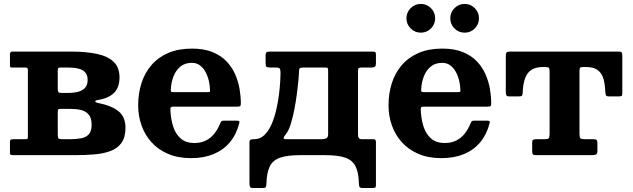

<svg xmlns="http://www.w3.org/2000/svg" viewBox="-20 -779 3177 964"><path d="M108 -440Q120 -440 120 -428V-94Q120 -86 118.5 -83Q117 -80 108.5 -80H46.5Q37.5 -80 33.7 -77.5Q30 -75 30 -65V-12Q30 -4 33.5 -2Q37 0 45.5 0H357.5Q406.5 0 451.9 -3.6Q497.3 -7.2 533 -20.1Q568.8 -33 589.4 -61Q610 -89 610 -137.5Q610 -192 575.1 -220.5Q540.3 -249 468 -263Q459 -265 458.5 -269.9Q458 -274.8 469 -276.5Q524.8 -285 552.4 -312.5Q580 -340 580 -390Q580 -440 550.9 -468.2Q521.8 -496.5 467.4 -508.2Q413 -520 337.5 -520H42Q30 -520 30 -507V-452Q30 -444.5 31.5 -442.2Q33 -440 40.5 -440ZM270 -424Q270 -433.5 272.5 -436.7Q275 -440 284 -440H322.5Q351.8 -440 373.6 -434.6Q395.5 -429.2 407.8 -415.6Q420 -402 420 -377.5Q420 -353 407.8 -338.9Q395.5 -324.8 373.6 -318.6Q351.8 -312.5 322.5 -312.5H289Q276 -312.5 273 -316.8Q270 -321 270 -334.5ZM270 -211.5Q270 -226.5 272 -229.5Q274 -232.5 289 -232.5H330Q360.5 -232.5 385.5 -226.9Q410.5 -221.2 425.2 -204.1Q440 -187 440 -152.5Q440 -119.3 425.2 -103.9Q410.5 -88.5 385.5 -84.3Q360.5 -80 330 -80H293Q277.5 -80 273.8 -84Q270 -88 270 -102.5Z M673.7 -250Q673.7 -197.5 690.5 -149.7Q707.2 -102 740.5 -65Q773.7 -28 823.5 -6.5Q873.3 15 939.3 15Q1002.8 15 1052 -5.2Q1101.3 -25.5 1134.1 -64.7Q1167 -104 1181.5 -161.2Q1183.3 -168.3 1180.9 -170.6Q1178.5 -173 1169.5 -173H1102Q1093.7 -173 1091.1 -169.8Q1088.5 -166.5 1086.2 -161Q1073.7 -129.8 1055.6 -107.4Q1037.5 -85 1013 -73Q988.5 -61 956.3 -61Q912.8 -61 886.8 -84Q860.8 -107 848.9 -145.3Q837 -183.5 835.5 -228.7Q835.3 -237.7 837.8 -240.6Q840.3 -243.5 849.5 -243.5H1171.8Q1182.8 -243.5 1186 -246.5Q1189.3 -249.5 1189.3 -260.2Q1189.3 -294.2 1182.9 -332Q1176.5 -369.7 1160.8 -405.7Q1145 -441.7 1117.3 -471Q1089.5 -500.2 1046.9 -517.6Q1004.3 -535 943.8 -535Q875.8 -535 825.1 -513.3Q774.5 -491.5 740.7 -452.5Q707 -413.5 690.4 -361.8Q673.7 -310 673.7 -250ZM851.3 -316.5Q840.3 -316.5 838.6 -319.6Q837 -322.8 837.8 -332Q839.5 -365.8 851.1 -395.8Q862.8 -425.7 885.5 -444.6Q908.3 -463.5 943.3 -463.5Q966.8 -463.5 983.6 -451Q1000.5 -438.5 1011.6 -418.1Q1022.7 -397.8 1028.4 -373.9Q1034 -350 1034.5 -327.3Q1035 -319.8 1033 -318.1Q1031 -316.5 1020.7 -316.5Z M1503.5 -440H1612.5Q1624 -440 1625.7 -436.5Q1627.5 -433 1627.5 -423V-105Q1627.5 -88 1617 -84Q1606.5 -80 1593.5 -80H1430.5Q1419.5 -80 1411.9 -80.4Q1404.3 -80.8 1404.3 -86.3Q1404.3 -91.8 1416.5 -107Q1429.5 -123.3 1439.9 -156.5Q1450.3 -189.8 1458 -230.1Q1465.8 -270.5 1470.9 -309.4Q1476 -348.2 1478.5 -376.9Q1481 -405.5 1481 -414Q1481 -430.5 1484.3 -435.2Q1487.5 -440 1503.5 -440ZM1777.5 -422Q1777.5 -434.5 1781 -437.2Q1784.5 -440 1796.5 -440H1846.5Q1856 -440 1861.8 -444Q1867.5 -448 1867.5 -461V-503Q1867.5 -514.5 1864.3 -517.2Q1861 -520 1849.5 -520H1338.5Q1325 -520 1319.2 -517.2Q1313.5 -514.5 1313.5 -500V-465Q1313.5 -449 1317 -444.5Q1320.5 -440 1336 -440H1365Q1382 -440 1385.2 -433.7Q1388.5 -427.5 1388.5 -410.5Q1388.5 -400 1387 -372.1Q1385.5 -344.2 1381 -306.7Q1376.5 -269.2 1367.5 -229.8Q1358.5 -190.3 1344 -156.3Q1329.5 -122.3 1307.8 -101.2Q1286 -80 1255.5 -80Q1241.5 -80 1237 -77Q1232.5 -74 1232.5 -66V139.5Q1232.5 150.5 1234.8 157.8Q1237 165 1249.5 165H1298.5Q1311.5 165 1314.3 160.5Q1317 156 1317.5 144.5Q1319 89 1334 57.5Q1349 26 1385.5 13Q1422 0 1487.5 0H1612.5Q1677.5 0 1713.8 12.8Q1750 25.5 1765.3 56.2Q1780.5 87 1782 141.5Q1782.5 153.5 1785 159.2Q1787.5 165 1801.5 165H1848.5Q1860 165 1863.8 162.8Q1867.5 160.5 1867.5 149.5V-64Q1867.5 -71 1865.5 -75.5Q1863.5 -80 1856.5 -80H1796.5Q1777.5 -80 1777.5 -102Z M1930.7 -250Q1930.7 -197.5 1947.5 -149.7Q1964.2 -102 1997.5 -65Q2030.7 -28 2080.5 -6.5Q2130.3 15 2196.3 15Q2259.8 15 2309 -5.2Q2358.3 -25.5 2391.1 -64.7Q2424 -104 2438.5 -161.2Q2440.3 -168.3 2437.9 -170.6Q2435.5 -173 2426.5 -173H2359Q2350.7 -173 2348.1 -169.8Q2345.5 -166.5 2343.2 -161Q2330.7 -129.8 2312.6 -107.4Q2294.5 -85 2270 -73Q2245.5 -61 2213.3 -61Q2169.8 -61 2143.8 -84Q2117.8 -107 2105.9 -145.3Q2094 -183.5 2092.5 -228.7Q2092.3 -237.7 2094.8 -240.6Q2097.3 -243.5 2106.5 -243.5H2428.8Q2439.8 -243.5 2443 -246.5Q2446.3 -249.5 2446.3 -260.2Q2446.3 -294.2 2439.9 -332Q2433.5 -369.7 2417.8 -405.7Q2402 -441.7 2374.3 -471Q2346.5 -500.2 2303.9 -517.6Q2261.3 -535 2200.8 -535Q2132.8 -535 2082.1 -513.3Q2031.5 -491.5 1997.7 -452.5Q1964 -413.5 1947.4 -361.8Q1930.7 -310 1930.7 -250ZM2108.3 -316.5Q2097.3 -316.5 2095.6 -319.6Q2094 -322.8 2094.8 -332Q2096.5 -365.8 2108.1 -395.8Q2119.8 -425.7 2142.5 -444.6Q2165.3 -463.5 2200.3 -463.5Q2223.8 -463.5 2240.6 -451Q2257.5 -438.5 2268.6 -418.1Q2279.7 -397.8 2285.4 -373.9Q2291 -350 2291.5 -327.3Q2292 -319.8 2290 -318.1Q2288 -316.5 2277.7 -316.5ZM2312.9 -615Q2342.8 -615 2363.8 -636.1Q2384.8 -657.3 2384.8 -687.1Q2384.8 -717 2363.8 -738.1Q2342.8 -759.3 2312.8 -759.3Q2283 -759.3 2261.9 -738.1Q2240.8 -717 2240.8 -687.1Q2240.8 -657.3 2261.9 -636.1Q2283 -615 2312.9 -615ZM2092.9 -615Q2122.7 -615 2143.8 -636.1Q2164.8 -657.3 2164.8 -687.1Q2164.8 -717 2143.8 -738.1Q2122.7 -759.3 2092.7 -759.3Q2063 -759.3 2041.9 -738.1Q2020.7 -717 2020.7 -687.1Q2020.7 -657.3 2041.9 -636.1Q2063 -615 2092.9 -615Z M2652 -20.5Q2652 -6.5 2656.3 -3.2Q2660.5 0 2675 0H2950.5Q2964 0 2971.8 -3Q2979.5 -6 2979.5 -21V-55.5Q2979.5 -71 2976.5 -75.5Q2973.5 -80 2958.5 -80H2916.5Q2898 -80 2893.8 -84.8Q2889.5 -89.5 2889.5 -108.5V-421Q2889.5 -434.5 2892.5 -438.5Q2895.5 -442.5 2908.5 -442.5H2922Q2957 -442.5 2977.6 -429.4Q2998.3 -416.2 3007.9 -389Q3017.5 -361.7 3019 -318.5Q3019.8 -306.5 3022.1 -300.8Q3024.5 -295 3038.5 -295H3085.5Q3097 -295 3100.8 -297.2Q3104.5 -299.5 3104.5 -310.5V-496.5Q3104.5 -511.5 3101.3 -515.8Q3098 -520 3083.5 -520H2543.5Q2526.5 -520 2523 -515.5Q2519.5 -511 2519.5 -493.5V-320.5Q2519.5 -309.5 2521.8 -302.2Q2524 -295 2536.5 -295H2585.5Q2598.5 -295 2601.3 -299.5Q2604 -304 2604.5 -315.5Q2607 -381.5 2630.5 -412Q2654 -442.5 2707 -442.5H2717.5Q2731.5 -442.5 2735.5 -438.5Q2739.5 -434.5 2739.5 -420V-107.5Q2739.5 -89 2735 -84.5Q2730.5 -80 2712.5 -80H2673Q2662 -80 2657 -77.3Q2652 -74.5 2652 -62.5Z"/></svg>

Font: Besley
Style: Regular
Weight: 400
Designer: Owen Earl
Foundry: indestructible type*
Version: Version 4.000